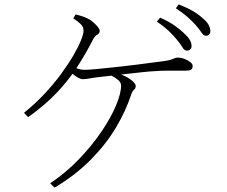

<svg xmlns="http://www.w3.org/2000/svg" viewBox="-20 -819 1040 880"><path d="M790 -638Q774 -658 752 -678.5Q730 -699 699 -720L714 -738Q751 -722 777 -704Q803 -686 820 -670Q840 -652 849 -637.5Q858 -623 858 -608Q858 -598 852 -592.5Q846 -587 836 -587Q825 -587 815.5 -603Q806 -619 790 -638ZM876 -705Q859 -724 838.5 -742Q818 -760 786 -781L799 -799Q837 -784 863.5 -768.5Q890 -753 907 -737Q927 -721 935.5 -706Q944 -691 944 -676Q944 -666 938 -660.5Q932 -655 924 -655Q913 -655 903 -670.5Q893 -686 876 -705ZM90 -302Q141 -343 184 -389Q227 -435 260 -480Q293 -525 316 -564.5Q339 -604 351 -634Q363 -664 363 -678Q363 -695 351 -707.5Q339 -720 316 -735L327 -753Q343 -749 358 -744Q373 -739 382 -734Q395 -728 407.5 -717Q420 -706 428.5 -695.5Q437 -685 437 -678Q437 -666 426 -660Q415 -654 408 -641Q376 -578 337 -517Q298 -456 243.5 -397.5Q189 -339 109 -282ZM302 -518Q327 -507 340 -503Q353 -499 368 -499Q386 -499 423 -502.5Q460 -506 506 -511Q552 -516 597 -521.5Q642 -527 678.5 -532Q715 -537 732 -539Q753 -542 763.5 -545.5Q774 -549 780 -552Q786 -555 795 -555Q810 -555 825.5 -549Q841 -543 852 -534.5Q863 -526 863 -517Q863 -506 857 -500.5Q851 -495 827 -495Q814 -495 790.5 -495Q767 -495 740.5 -495Q714 -495 691 -493Q669 -492 635 -488.5Q601 -485 562.5 -480.5Q524 -476 488.5 -472Q453 -468 428 -465Q409 -463 391 -459.5Q373 -456 359 -456Q350 -456 337 -463.5Q324 -471 311 -481.5Q298 -492 288 -501ZM230 41 210 21Q282 -27 341.5 -89Q401 -151 444.5 -215Q488 -279 511.5 -335Q535 -391 535 -427Q535 -441 521.5 -452.5Q508 -464 488 -474L502 -486Q530 -481 552.5 -470Q575 -459 588.5 -446.5Q602 -434 602 -425Q602 -414 594 -407.5Q586 -401 581 -385Q557 -311 511.5 -234.5Q466 -158 396.5 -87.5Q327 -17 230 41Z"/></svg>

Font: Noto Serif JP
Style: Regular
Weight: 200
Designer: Ryoko NISHIZUKA 西塚涼子 (kana & ideographs); Frank Grießhammer (Latin, Greek & Cyrillic); Wenlong ZHANG 张文龙 (bopomofo); San
Foundry: Adobe
Version: Version 2.001;hotconv 1.1.0;makeotfexe 2.6.0